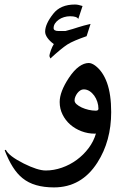

<svg xmlns="http://www.w3.org/2000/svg" viewBox="-118 -649 599 832"><path d="M308.6 -177.7Q308.6 -192.9 303.7 -207.8Q298.8 -222.7 290.3 -234.6Q281.7 -246.6 270 -254.2Q258.3 -261.7 244.6 -261.7Q236.8 -261.7 229.7 -257.1Q222.7 -252.4 217.3 -245.4Q211.9 -238.3 208.5 -230Q205.1 -221.7 205.1 -213.9Q205.1 -205.1 213.9 -197.3Q222.7 -189.5 236.3 -183.1Q250 -176.8 266.1 -173.1Q282.2 -169.4 296.9 -169.4Q308.6 -169.4 308.6 -177.7ZM363.8 -163.1Q363.8 -38.1 304.2 55.2Q235.4 163.1 115.7 163.1Q72.8 163.1 38.8 153.3Q4.9 143.6 -20.5 123Q-43.5 104.5 -62.5 74.5Q-81.5 44.4 -97.7 2.4L-92.8 0Q-80.1 26.9 -15.1 59.6Q45.4 89.8 80.1 89.8Q115.2 89.8 150.1 77.6Q185.1 65.4 214.6 43.7Q244.1 22 266.1 -7.3Q288.1 -36.6 297.9 -70.8Q296.4 -69.8 293 -69.8Q262.7 -69.8 235.1 -80.3Q207.5 -90.8 186.5 -109.1Q165.5 -127.4 153.1 -152.6Q140.6 -177.7 140.6 -207Q140.6 -251.5 180.7 -312Q202.6 -344.7 224.4 -360.4Q246.1 -376 266.6 -376Q278.8 -376 293.9 -365.2Q327.6 -340.3 345.7 -290.3Q363.8 -240.2 363.8 -163.1ZM257.3 -492.2Q229 -482.4 208.3 -473.6Q187.5 -464.8 173.8 -456.1Q148.4 -439.5 100.1 -395.5L96.2 -405.8Q96.2 -410.2 98.1 -417.2Q100.1 -424.3 102.8 -431.9Q105.5 -439.5 108.9 -446.5Q112.3 -453.6 115.2 -458Q97.7 -470.7 87.6 -484.9Q77.6 -499 77.6 -511.7Q77.6 -544.9 112.8 -589.4Q144 -629.4 206.5 -629.4Q214.4 -629.4 222.2 -627.7Q230 -626 239.7 -623L221.2 -566.9Q214.8 -578.6 185.5 -578.6Q172.4 -578.6 159.4 -574.7Q146.5 -570.8 136.5 -563.7Q126.5 -556.6 120.4 -547.4Q114.3 -538.1 114.3 -527.3Q114.3 -514.6 135.7 -514.6H165.5Q183.6 -519 196.5 -523.2Q209.5 -527.3 221.2 -531Q232.9 -534.7 245.1 -538.1Q257.3 -541.5 274.4 -545.4Z"/></svg>

Font: XB Khoramshahr
Style: Regular
Weight: 400
Designer: Behnam
Foundry: Irmug
Version: Version 8.005 2009